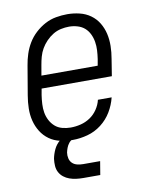

<svg xmlns="http://www.w3.org/2000/svg" viewBox="-82 -599 663 840"><g transform="rotate(-10 250.0 -179.0)"><path d="M204 8Q176 8 148.5 2Q121 -4 99.5 -19.5Q78 -35 64 -57.5Q50 -80 43.5 -106Q37 -132 37.5 -160.5Q38 -189 43 -218L65 -348Q69 -373 77 -397.5Q85 -422 98.5 -444.5Q112 -467 132 -485.5Q152 -504 175.5 -516.5Q199 -529 224.5 -533.5Q250 -538 275 -538Q302 -538 329 -531.5Q356 -525 377.5 -509.5Q399 -494 412.5 -471.5Q426 -449 432 -423Q438 -397 437.5 -368.5Q437 -340 432 -312L420 -237H108L103 -209Q100 -189 99 -169.5Q98 -150 101 -132Q104 -114 112.5 -97.5Q121 -81 134.5 -69Q148 -57 166.5 -52Q185 -47 204 -47Q226 -47 248.5 -52.5Q271 -58 290.5 -71Q310 -84 323.5 -104Q337 -124 342 -146H403Q395 -113 377 -83Q359 -53 331 -31.5Q303 -10 269.5 -1Q236 8 204 8ZM117 -293H367L372 -321Q375 -341 376 -360Q377 -379 374 -397.5Q371 -416 363 -432.5Q355 -449 342 -460.5Q329 -472 310.5 -477.5Q292 -483 273 -483Q255 -483 236.5 -479Q218 -475 201.5 -465Q185 -455 171 -440.5Q157 -426 147.5 -409.5Q138 -393 133 -375Q128 -357 125 -339ZM220 180Q204 180 188.5 178Q173 176 159 171Q145 166 133.5 157Q122 148 115 135Q108 122 107 106.5Q106 91 108 75Q112 54 121.5 34Q131 14 148.5 -0.5Q166 -15 187.5 -21.5Q209 -28 229 -28L225 0Q214 0 203.5 4.5Q193 9 186 18Q179 27 175 37.5Q171 48 169 58Q167 71 170 84Q173 97 182 105.5Q191 114 204 117Q217 120 230 120H305L295 180Z"/></g></svg>

Font: Iosevka Curly Slab LtObl
Style: Regular
Weight: 300
Italic angle: -9°
Monospace: yes
Designer: Belleve Invis
Foundry: Belleve Invis
Version: Version 11.0.0; ttfautohint (v1.8.3)